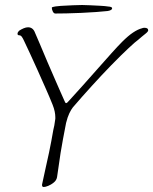

<svg xmlns="http://www.w3.org/2000/svg" viewBox="-20 -725 612 767"><path d="M155 22Q148 22 148 15V12Q155 -20 162 -52.5Q169 -85 176 -116Q181 -139 185 -161.5Q189 -184 193 -206Q195 -214 197 -224Q199 -234 200 -244Q201 -247 201 -250.5Q201 -254 201 -257Q201 -267 198.5 -279.5Q196 -292 190 -307Q178 -337 162 -373Q146 -409 130 -445Q114 -481 99.5 -512Q85 -543 76 -562Q72 -571 67.5 -577.5Q63 -584 57 -584Q50 -584 50 -590Q50 -596 56 -602Q65 -608 74.5 -612Q84 -616 92 -616Q112 -616 120 -594Q125 -583 138.5 -551Q152 -519 169.5 -477.5Q187 -436 204 -398Q214 -374 222 -357Q230 -340 238 -321Q241 -313 244 -313Q248 -313 257 -324Q280 -349 309.5 -382Q339 -415 369 -449Q399 -483 425 -512Q451 -541 468 -558Q492 -582 511.5 -595Q531 -608 547 -612Q551 -614 557 -614Q572 -614 572 -604Q572 -599 562 -591Q555 -585 546 -578Q537 -571 532 -566Q523 -560 494 -533Q465 -506 424 -464Q387 -426 347 -382Q307 -338 271 -296Q264 -287 257 -272.5Q250 -258 244 -234Q238 -205 231.5 -168.5Q225 -132 222 -114L208 -18Q206 -5 195 4Q184 13 172.5 17.5Q161 22 155 22ZM201 -671Q195 -671 191 -679Q187 -687 187 -694L188 -696Q199 -700 223 -701.5Q247 -703 271.5 -704Q296 -705 308 -705Q320 -705 339.5 -704Q359 -703 379.5 -702Q400 -701 412 -699Q428 -698 428 -692Q428 -684 410 -681Q393 -679 364.5 -677Q336 -675 304.5 -673.5Q273 -672 245 -671.5Q217 -671 201 -671Z"/></svg>

Font: Moon Dance
Style: Regular
Weight: 400
Designer: Robert E. Leuschke
Foundry: Robert E. Leuschke
Version: Version 1.010; ttfautohint (v1.8.3)